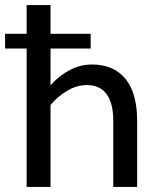

<svg xmlns="http://www.w3.org/2000/svg" viewBox="-30 -736 625 756"><path d="M169 -716V-603H327V-545H169V-400Q200 -436 242.5 -459Q285 -482 332 -482Q418 -482 464 -425.5Q510 -369 510 -261V0H416V-261Q416 -329 390 -365Q364 -401 312 -401Q273 -401 236 -379.5Q199 -358 169 -323V0H75V-545H-10V-603H75V-716Z"/></svg>

Font: Madhuban
Style: Regular
Weight: 400
Designer: jaikishan Patel
Foundry: MagicType
Version: Version 1.000